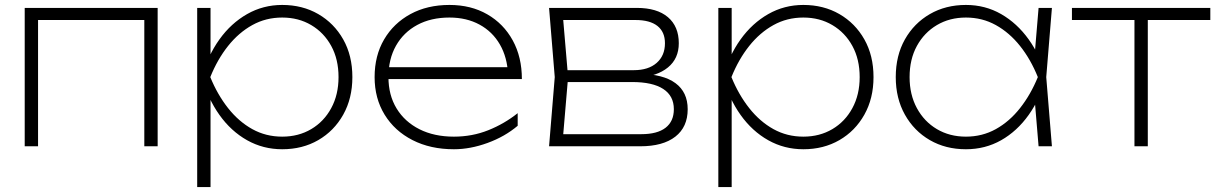

<svg xmlns="http://www.w3.org/2000/svg" viewBox="-20 -592 4930 777"><path d="M618 -560V0H564V-536L589 -511H109L134 -536V0H80V-560Z M778 -560H832V-330L828 -315V-247L832 -224V165H778ZM797 -280Q821 -367 868 -432.5Q915 -498 980 -535Q1045 -572 1122 -572Q1204 -572 1268 -535Q1332 -498 1369 -432.5Q1406 -367 1406 -280Q1406 -194 1369 -128Q1332 -62 1268 -25Q1204 12 1122 12Q1045 12 980 -24.5Q915 -61 868 -127Q821 -193 797 -280ZM1350 -280Q1350 -352 1320.5 -406Q1291 -460 1239.5 -490.5Q1188 -521 1122 -521Q1056 -521 1001 -490.5Q946 -460 903 -406Q860 -352 831 -280Q860 -209 903 -154.5Q946 -100 1001 -69.5Q1056 -39 1122 -39Q1188 -39 1239.5 -69.5Q1291 -100 1320.5 -154.5Q1350 -209 1350 -280Z M1817 12Q1722 12 1649.5 -25Q1577 -62 1536.5 -128Q1496 -194 1496 -280Q1496 -367 1534.5 -432.5Q1573 -498 1641 -535Q1709 -572 1799 -572Q1886 -572 1952 -534Q2018 -496 2055 -428.5Q2092 -361 2092 -272H1533V-320H2079L2036 -290Q2033 -360 2003 -412Q1973 -464 1920.5 -492.5Q1868 -521 1799 -521Q1724 -521 1668.5 -491Q1613 -461 1582.5 -407Q1552 -353 1552 -280Q1552 -207 1585 -153Q1618 -99 1677.5 -69Q1737 -39 1817 -39Q1891 -39 1956 -65Q2021 -91 2075 -134V-83Q2023 -39 1953 -13.5Q1883 12 1817 12Z M2202 0 2225 -280 2202 -560H2557Q2639 -560 2683 -522.5Q2727 -485 2727 -417Q2727 -355 2683 -319Q2639 -283 2562 -278L2569 -293Q2664 -292 2713.5 -255.5Q2763 -219 2763 -150Q2763 -78 2713 -39Q2663 0 2571 0ZM2257 -21 2237 -49H2575Q2640 -49 2673.5 -75Q2707 -101 2707 -150Q2707 -204 2664 -232Q2621 -260 2538 -260H2252V-308H2545Q2604 -308 2637.5 -337.5Q2671 -367 2671 -417Q2671 -463 2640.5 -487Q2610 -511 2552 -511H2237L2257 -538L2279 -280Z M2887 -560H2941V-330L2937 -315V-247L2941 -224V165H2887ZM2906 -280Q2930 -367 2977 -432.5Q3024 -498 3089 -535Q3154 -572 3231 -572Q3313 -572 3377 -535Q3441 -498 3478 -432.5Q3515 -367 3515 -280Q3515 -194 3478 -128Q3441 -62 3377 -25Q3313 12 3231 12Q3154 12 3089 -24.5Q3024 -61 2977 -127Q2930 -193 2906 -280ZM3459 -280Q3459 -352 3429.5 -406Q3400 -460 3348.5 -490.5Q3297 -521 3231 -521Q3165 -521 3110 -490.5Q3055 -460 3012 -406Q2969 -352 2940 -280Q2969 -209 3012 -154.5Q3055 -100 3110 -69.5Q3165 -39 3231 -39Q3297 -39 3348.5 -69.5Q3400 -100 3429.5 -154.5Q3459 -209 3459 -280Z M4183 0 4165 -215 4189 -280 4165 -345 4183 -560H4237L4214 -280L4237 0ZM4214 -280Q4190 -193 4143 -127Q4096 -61 4031.5 -24.5Q3967 12 3889 12Q3807 12 3743 -25Q3679 -62 3642 -128Q3605 -194 3605 -280Q3605 -367 3642 -432.5Q3679 -498 3743 -535Q3807 -572 3889 -572Q3967 -572 4031.5 -535Q4096 -498 4143 -432.5Q4190 -367 4214 -280ZM3661 -280Q3661 -209 3690.5 -154.5Q3720 -100 3771.5 -69.5Q3823 -39 3889 -39Q3955 -39 4010 -69.5Q4065 -100 4108 -154.5Q4151 -209 4180 -280Q4151 -352 4108 -406Q4065 -460 4010 -490.5Q3955 -521 3889 -521Q3823 -521 3771.5 -490.5Q3720 -460 3690.5 -406Q3661 -352 3661 -280Z M4571 -542H4625V0H4571ZM4318 -560H4878V-511H4318Z"/></svg>

Font: Unbounded ExtraLight
Style: Regular
Weight: 250
Designer: Luke Prowse, Jean-Baptiste Morizot, Fátima Lázaro, Florian Runge
Foundry: NaN
Version: Version 1.701;gftools[0.9.28.dev5+ged2979d]